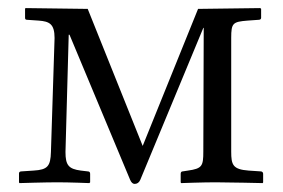

<svg xmlns="http://www.w3.org/2000/svg" viewBox="-20 -451 700 475"><path d="M43 -431 42 -429V-407C42 -404 43 -402 47 -402L76 -400C102 -398 115 -392 115 -357L106 -75C105 -40 98 -31 63 -29L33 -27C29 -27 27 -25 27 -22V0L28 2C28 2 92 0 122 0C152 0 201 2 201 2L203 0V-21C203 -25 201 -27 197 -27L180 -29C150 -33 142 -42 142 -75L150 -365H152L302 -6C305 1 309 4 313 4C319 4 324 1 327 -6L483 -382H484L483 -76C483 -40 480 -34 445 -29L432 -27C429 -27 427 -25 427 -21V0L428 2C428 2 483 0 513 0C543 0 630 2 630 2L631 0V-21C631 -24 629 -27 625 -27L595 -29C556 -32 552 -43 552 -76V-357C552 -394 556 -397 592 -400L620 -402C624 -402 626 -404 626 -407V-429L624 -431L470 -429L333 -90L197 -429Z"/></svg>

Font: Libertinus Serif Display
Style: Regular
Weight: 400
Designer: Philipp H. Poll, Khaled Hosny
Foundry: Caleb Maclennan
Version: Version 7.050;RELEASE